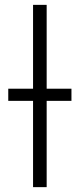

<svg xmlns="http://www.w3.org/2000/svg" viewBox="-20 -770 328 790"><path d="M14 -355V-405H274V-355ZM116 -750H172V0H116Z"/></svg>

Font: Unbounded ExtraLight
Style: Regular
Weight: 250
Designer: Luke Prowse, Jean-Baptiste Morizot, Fátima Lázaro, Florian Runge
Foundry: NaN
Version: Version 1.701;gftools[0.9.28.dev5+ged2979d]